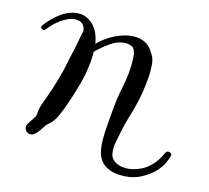

<svg xmlns="http://www.w3.org/2000/svg" viewBox="-261 -1668 1961 1803"><g transform="rotate(20 719.5 -766.0)"><path d="M-55.7 -1190.4Q-22.5 -1247.1 35.2 -1306.6Q91.8 -1367.2 161.1 -1395.5Q199.2 -1411.1 238.3 -1413.1Q243.2 -1414.1 249 -1414.1Q282.2 -1414.1 316.4 -1400.4Q353.5 -1385.7 380.9 -1361.3Q408.2 -1335.9 427.7 -1305.7Q462.9 -1248 475.6 -1176.8Q487.3 -1104.5 488.3 -1039.1Q488.3 -1032.2 488.3 -1024.4Q488.3 -912.1 467.8 -796.9Q445.3 -674.8 415 -559.6Q399.4 -500 378.9 -442.4Q358.4 -384.8 314.5 -340.8Q307.6 -334 298.8 -322.3Q290 -310.5 302.7 -333Q299.8 -328.1 296.9 -323.2Q294.9 -318.4 293 -313.5Q288.1 -304.7 283.2 -295.9Q279.3 -287.1 273.4 -277.3Q262.7 -258.8 251 -240.2Q239.3 -220.7 222.7 -206.1Q213.9 -198.2 203.1 -194.3Q193.4 -190.4 183.6 -190.4Q183.6 -190.4 182.6 -190.4Q154.3 -189.5 134.8 -214.8Q115.2 -240.2 130.9 -274.4Q138.7 -290 147.5 -305.7Q157.2 -321.3 165 -336.9Q169.9 -346.7 173.8 -355.5Q178.7 -364.3 182.6 -374Q184.6 -380.9 185.5 -378.9Q186.5 -376 185.5 -364.3Q183.6 -371.1 182.6 -378.9Q181.6 -385.7 182.6 -393.6Q181.6 -441.4 192.4 -488.3Q203.1 -534.2 216.8 -581.1Q241.2 -671.9 259.8 -767.6Q278.3 -862.3 288.1 -954.1Q292 -997.1 298.8 -1039.1Q304.7 -1082 308.6 -1119.1Q310.5 -1139.6 312.5 -1161.1Q314.5 -1181.6 317.4 -1202.1Q316.4 -1194.3 318.4 -1215.8Q320.3 -1238.3 321.3 -1242.2Q322.3 -1252 324.2 -1261.7Q326.2 -1271.5 323.2 -1281.2Q304.7 -1344.7 250 -1349.6Q194.3 -1354.5 145.5 -1324.2Q96.7 -1294.9 57.6 -1254.9Q17.6 -1213.9 -11.7 -1167Q-24.4 -1146.5 -46.9 -1158.2Q-60.5 -1166 -60.5 -1176.8Q-60.5 -1183.6 -55.7 -1190.4ZM447.3 -1159.2Q457 -1175.8 467.8 -1191.4Q478.5 -1207 491.2 -1221.7Q522.5 -1254.9 564.5 -1288.1Q607.4 -1321.3 656.2 -1344.7Q687.5 -1361.3 720.7 -1372.1Q752.9 -1382.8 786.1 -1386.7Q802.7 -1388.7 818.4 -1388.7Q861.3 -1388.7 901.4 -1374Q957 -1352.5 996.1 -1290Q983.4 -1311.5 1000 -1287.1Q1016.6 -1263.7 1012.7 -1269.5Q1017.6 -1261.7 1020.5 -1252.9Q1024.4 -1245.1 1027.3 -1236.3Q1031.2 -1224.6 1034.2 -1213.9Q1036.1 -1203.1 1038.1 -1191.4Q1043 -1161.1 1045.9 -1129.9Q1048.8 -1099.6 1048.8 -1068.4Q1049.8 -996.1 1044.9 -922.9Q1039.1 -849.6 1027.3 -778.3Q1015.6 -709 1001 -640.6Q986.3 -571.3 979.5 -502Q973.6 -449.2 967.8 -393.6Q960.9 -337.9 974.6 -285.2Q980.5 -260.7 995.1 -244.1Q1009.8 -226.6 1029.3 -216.8Q1066.4 -196.3 1114.3 -197.3Q1162.1 -197.3 1203.1 -210.9Q1293.9 -242.2 1351.6 -305.7Q1409.2 -369.1 1438.5 -459Q1448.2 -486.3 1476.6 -479.5Q1500 -474.6 1500 -455.1Q1500 -450.2 1498 -444.3Q1490.2 -413.1 1480.5 -382.8Q1469.7 -351.6 1453.1 -324.2Q1412.1 -254.9 1342.8 -203.1Q1274.4 -150.4 1196.3 -130.9Q1150.4 -120.1 1096.7 -118.2Q1090.8 -118.2 1085.9 -118.2Q1038.1 -117.2 996.1 -131.8Q970.7 -140.6 947.3 -154.3Q924.8 -168.9 907.2 -190.4Q875 -230.5 862.3 -280.3Q848.6 -329.1 844.7 -379.9Q838.9 -446.3 838.9 -512.7Q838.9 -578.1 837.9 -645.5Q835.9 -779.3 852.5 -913.1Q869.1 -1047.9 853.5 -1180.7Q851.6 -1192.4 853.5 -1183.6Q854.5 -1175.8 850.6 -1193.4Q848.6 -1203.1 847.7 -1211.9Q846.7 -1219.7 846.7 -1229.5Q846.7 -1240.2 846.7 -1234.4Q846.7 -1228.5 848.6 -1225.6Q843.8 -1235.4 838.9 -1245.1Q834 -1254.9 830.1 -1265.6Q821.3 -1290 791 -1296.9Q760.7 -1303.7 739.3 -1301.8Q664.1 -1293 598.6 -1238.3Q534.2 -1183.6 488.3 -1128.9Q473.6 -1112.3 455.1 -1127Q443.4 -1135.7 443.4 -1145.5Q443.4 -1152.3 447.3 -1159.2Z"/></g></svg>

Font: Digory Doodles
Style: Regular
Weight: 400
Designer: Holds Worth Design
Version: Version 1.0